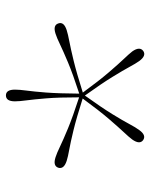

<svg xmlns="http://www.w3.org/2000/svg" viewBox="50 -854 507 648"><g transform="rotate(-90 304.0 -530.5)"><path d="M455.5 -301Q439.5 -290 421.5 -314.5Q413 -326.5 401.5 -347.8Q390 -369 367.8 -405.2Q345.5 -441.5 305 -498Q264.5 -441.5 242.2 -405.2Q220 -369 208.8 -347.8Q197.5 -326.5 188.5 -314.5Q171 -290 154.5 -301.5Q139 -313 156.5 -338Q165 -349.5 181.8 -367.2Q198.5 -385 226.2 -417.2Q254 -449.5 295 -505.5Q229 -526.5 187.8 -536.5Q146.5 -546.5 122.5 -550.8Q98.5 -555 84.5 -559.5Q55.5 -569 61.5 -588Q68 -606.5 97 -597Q111 -592.5 132.8 -582Q154.5 -571.5 193.8 -555.2Q233 -539 299 -517.5Q299 -587 295.5 -629Q292 -671 288.8 -695Q285.5 -719 285.5 -734Q285.5 -764.5 305.5 -764.5Q325 -764.5 325 -734Q325 -719 321.8 -695Q318.5 -671 315.2 -628.8Q312 -586.5 311.5 -517Q377.5 -538.5 416.8 -555Q456 -571.5 477.8 -582Q499.5 -592.5 513.5 -597Q542.5 -606.5 548.5 -587.5Q555 -569 526 -559.5Q512 -555 488 -550.5Q464 -546 422.8 -536Q381.5 -526 315 -505Q356 -449 383.8 -416.8Q411.5 -384.5 428.2 -367Q445 -349.5 454 -338Q471.5 -313 455.5 -301Z"/></g></svg>

Font: Fraunces 72pt Thin
Style: Regular
Weight: 100
Version: Version 1.000;[b76b70a41]